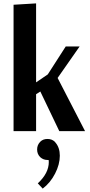

<svg xmlns="http://www.w3.org/2000/svg" viewBox="-20 -774 532 1133"><path d="M60 0V-746L193 -754V-288L262 -335L368 -500H450L320 -314L482 0H330L218 -234L193 -218V0ZM232 339 203 308Q268 248 268 182Q268 180 267.5 176Q267 172 267 170H260Q236 170 218 154Q199 136 199 108Q199 81 218 62Q234 46 260 46Q286 46 303 62L307 67Q333 97 333 145Q333 196 305 250.5Q277 305 232 339Z"/></svg>

Font: Arsenal
Style: Bold
Weight: 700
Designer: Andrij Shevchenko
Foundry: Stairsfor
Version: Version 2.001;PS 002.001;hotconv 1.0.88;makeotf.lib2.5.64775